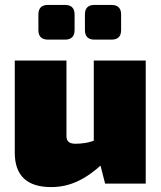

<svg xmlns="http://www.w3.org/2000/svg" viewBox="-20 -746 655 780"><path d="M250 -500V-193Q250 -177 259 -169.5Q268 -162 287 -162Q307 -162 328 -165.5Q349 -169 383 -182L395 -79Q344 -32 294 -9Q244 14 188 14Q40 14 40 -126V-500ZM572 -500V0H407L381 -102L361 -114V-500ZM433 -726Q472 -726 472 -687V-624Q472 -585 433 -585H364Q325 -585 325 -624V-687Q325 -726 364 -726ZM244 -726Q283 -726 283 -687V-624Q283 -585 244 -585H175Q136 -585 136 -624V-687Q136 -726 175 -726Z"/></svg>

Font: Exo 2 Black
Style: Regular
Weight: 900
Designer: Natanael Gama
Foundry: Natanael Gama
Version: Version 2.010